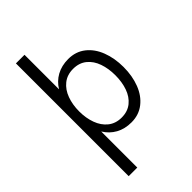

<svg xmlns="http://www.w3.org/2000/svg" viewBox="-267 -782 1088 1088"><g transform="rotate(-45 277.5 -238.0)"><path d="M86.9 -689.9H155.8V-413.1Q179.7 -453.1 220.2 -475.6Q260.7 -498 314 -498Q373.5 -498 416.5 -464.4Q459.5 -430.7 481.7 -372.8Q503.9 -314.9 503.9 -244.1Q503.9 -172.9 481.7 -115.2Q459.5 -57.6 416.5 -23.9Q373.5 9.8 314 9.8Q260.7 9.8 220.7 -12.5Q180.7 -34.7 155.8 -75.2V213.9H86.9ZM438 -244.1Q438 -297.9 422.6 -342Q407.2 -386.2 374.8 -412.6Q342.3 -439 293.9 -439Q246.1 -439 213.1 -412.6Q180.2 -386.2 164.1 -341.8Q147.9 -297.4 147.9 -244.1Q147.9 -190.4 164.1 -146Q180.2 -101.6 213.1 -75.2Q246.1 -48.8 293.9 -48.8Q342.3 -48.8 374.8 -75.2Q407.2 -101.6 422.6 -145.8Q438 -189.9 438 -244.1Z"/></g></svg>

Font: Acari Sans Light
Style: Regular
Weight: 300
Designer: Alfredo Marco Pradil and Stefan Peev
Foundry: Hanken Design Co.
Version: Version 1.045;January 11, 2019;FontCreator 11.5.0.2425 64-bi